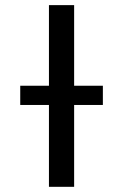

<svg xmlns="http://www.w3.org/2000/svg" viewBox="-20 -721 474 741"><path d="M168.9 0V-315.9H58.1V-390.1H168.9V-701.2H266.1V-390.1H377V-315.9H266.1V0Z"/></svg>

Font: LT Superior Med
Style: Regular
Weight: 500
Designer: Daniel Lyons
Foundry: LyonsType
Version: Version 1.000